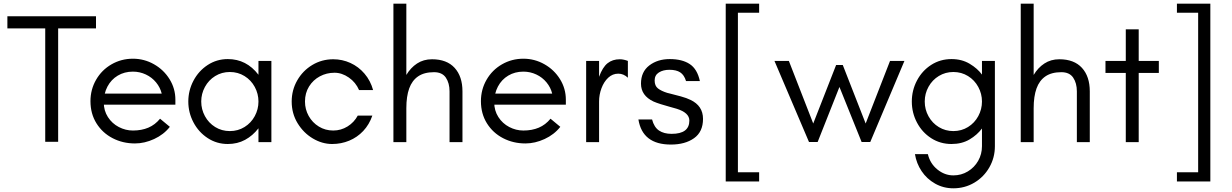

<svg xmlns="http://www.w3.org/2000/svg" viewBox="-20 -770 6674 1040"><path d="M225 -616H20V-682H500V-616H295V-2H225Z M470 -222Q470 -285 500.5 -338Q531 -391 584 -421.5Q637 -452 700 -452Q761 -452 814 -422Q867 -392 898.5 -341Q930 -290 930 -230V-203H512L514 -263H856Q848 -296 825.5 -323.5Q803 -351 770 -366.5Q737 -382 700 -382Q654 -382 618 -360.5Q582 -339 562 -301Q542 -263 542 -216Q542 -171 564.5 -136Q587 -101 623.5 -82Q660 -63 700 -63Q747 -63 783.5 -78.5Q820 -94 847 -127L900 -83Q867 -41 815 -17Q763 7 711 7Q645 7 590 -21.5Q535 -50 502.5 -102Q470 -154 470 -222Z M1000 -220Q1000 -280 1028 -333Q1056 -386 1105 -418Q1154 -450 1214 -450Q1315 -450 1380 -365V-440H1450V0H1380V-75Q1349 -35 1307.5 -12.5Q1266 10 1214 10Q1154 10 1105 -22Q1056 -54 1028 -107Q1000 -160 1000 -220ZM1380 -220Q1380 -262 1360 -299Q1340 -336 1304.5 -358Q1269 -380 1225 -380Q1181 -380 1145.5 -358Q1110 -336 1090 -299Q1070 -262 1070 -220Q1070 -178 1090 -141Q1110 -104 1145.5 -82Q1181 -60 1225 -60Q1269 -60 1304.5 -82Q1340 -104 1360 -141Q1380 -178 1380 -220Z M1560 -220Q1560 -282 1590 -334.5Q1620 -387 1671.5 -418Q1723 -449 1785 -449Q1834 -449 1878 -429Q1922 -409 1954.5 -371Q1987 -333 2001 -282H1925Q1907 -324 1869.5 -350Q1832 -376 1792 -376Q1749 -376 1712.5 -356.5Q1676 -337 1654 -301.5Q1632 -266 1632 -220Q1632 -178 1652 -142Q1672 -106 1707 -84.5Q1742 -63 1785 -63Q1827 -63 1862.5 -85Q1898 -107 1918 -144H1997Q1980 -95 1947.5 -60.5Q1915 -26 1871.5 -8Q1828 10 1779 10Q1725 10 1674.5 -20Q1624 -50 1592 -102.5Q1560 -155 1560 -220Z M2111 -750H2181V-364Q2204 -403 2239 -426Q2274 -449 2320 -449Q2400 -449 2442.5 -402.5Q2485 -356 2485 -275V0H2415V-275Q2415 -320 2395 -349.5Q2375 -379 2331 -379Q2278 -379 2245 -356.5Q2212 -334 2196.5 -291Q2181 -248 2181 -184V0H2111Z M2585 -222Q2585 -285 2615.5 -338Q2646 -391 2699 -421.5Q2752 -452 2815 -452Q2876 -452 2929 -422Q2982 -392 3013.5 -341Q3045 -290 3045 -230V-203H2627L2629 -263H2971Q2963 -296 2940.5 -323.5Q2918 -351 2885 -366.5Q2852 -382 2815 -382Q2769 -382 2733 -360.5Q2697 -339 2677 -301Q2657 -263 2657 -216Q2657 -171 2679.5 -136Q2702 -101 2738.5 -82Q2775 -63 2815 -63Q2862 -63 2898.5 -78.5Q2935 -94 2962 -127L3015 -83Q2982 -41 2930 -17Q2878 7 2826 7Q2760 7 2705 -21.5Q2650 -50 2617.5 -102Q2585 -154 2585 -222Z M3155 -440H3225V-354Q3244 -406 3271 -427.5Q3298 -449 3337 -449Q3348 -449 3359.5 -446.5Q3371 -444 3381 -440V-349Q3358 -371 3329 -371Q3298 -371 3274.5 -349Q3251 -327 3238 -292Q3225 -257 3225 -220V0H3155Z M3438 -123H3512Q3523 -81 3549.5 -63Q3576 -45 3618 -45Q3666 -45 3690 -63Q3714 -81 3714 -117Q3714 -138 3697 -154Q3680 -170 3645 -181Q3626 -187 3606 -192Q3584 -198 3560 -205.5Q3536 -213 3520 -220Q3452 -252 3452 -317Q3452 -381 3497 -415.5Q3542 -450 3608 -450Q3675 -450 3716 -423Q3757 -396 3771 -331H3696Q3686 -364 3664.5 -378Q3643 -392 3606 -392Q3572 -392 3549 -377.5Q3526 -363 3526 -334Q3526 -305 3544 -291Q3562 -277 3594 -267L3610 -263Q3635 -257 3667.5 -248Q3700 -239 3720 -229Q3788 -197 3788 -126Q3788 -56 3739.5 -21.5Q3691 13 3614 13Q3537 13 3493 -21Q3449 -55 3438 -123Z M3911 -750H4092V-701H3977V163H4092V213H3911Z M4175 -440H4253L4385 -101L4509 -418H4545L4669 -101L4801 -440H4879L4694 -1H4647L4527 -299L4409 -1H4362Z M4936 65H5006Q5018 116 5057.5 148Q5097 180 5144 180Q5187 180 5222.5 158.5Q5258 137 5278.5 101Q5299 65 5299 22V-74Q5273 -39 5231.5 -14.5Q5190 10 5134 10Q5073 10 5024 -21.5Q4975 -53 4947 -106Q4919 -159 4919 -220Q4919 -281 4947 -334Q4975 -387 5024 -418.5Q5073 -450 5134 -450Q5190 -450 5232.5 -424.5Q5275 -399 5299 -366V-440H5369V22Q5369 84 5339 136.5Q5309 189 5257.5 219.5Q5206 250 5144 250Q5090 250 5045 224.5Q5000 199 4972 157Q4944 115 4936 65ZM5299 -220Q5299 -262 5279 -299Q5259 -336 5223.5 -358Q5188 -380 5144 -380Q5101 -380 5065.5 -358.5Q5030 -337 5009.5 -300Q4989 -263 4989 -220Q4989 -177 5009.5 -140Q5030 -103 5065.5 -81.5Q5101 -60 5144 -60Q5188 -60 5223.5 -82Q5259 -104 5279 -141Q5299 -178 5299 -220Z M5509 -750H5579V-364Q5602 -403 5637 -426Q5672 -449 5718 -449Q5798 -449 5840.5 -402.5Q5883 -356 5883 -275V0H5813V-275Q5813 -320 5793 -349.5Q5773 -379 5729 -379Q5676 -379 5643 -356.5Q5610 -334 5594.5 -291Q5579 -248 5579 -184V0H5509Z M6078 -375H5968V-440H6078V-611H6148V-440H6257V-375H6148V0H6078Z M6355 163H6470V-701H6355V-750H6536V213H6355Z"/></svg>

Font: Teachers[wght]
Style: Regular
Weight: 400
Designer: Alfredo Marco Pradil & Chank Diesel
Version: Version 1.000;Glyphs 3.1.2 (3151)